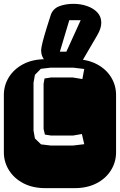

<svg xmlns="http://www.w3.org/2000/svg" viewBox="-22 -976 622 996"><path d="M213.9 0Q147.9 0 99.6 -25.1Q51.3 -50.3 24.7 -92.8Q-2 -135.3 -2 -186V-482.9Q-2 -534.2 24.7 -576.4Q51.3 -618.7 99.6 -643.8Q147.9 -668.9 213.9 -668.9H364.3Q430.2 -668.9 478.8 -643.8Q527.3 -618.7 553.7 -576.4Q580.1 -534.2 580.1 -482.9V-186Q580.1 -135.3 553.7 -92.8Q527.3 -50.3 478.8 -25.1Q430.2 0 364.3 0ZM240.2 -221.2H357.9L415 -228L402.8 -280.8L356.9 -272.9H243.2L210.9 -277.8L204.1 -307.1V-542L209 -568.8L243.2 -574.2H355L405.3 -565.9L415 -618.2L357.9 -625H240.2L189.9 -619.1L159.2 -587.9L151.9 -546.9V-298.8L159.2 -257.8L190.9 -227.1ZM250.5 -631.3Q228 -641.1 209.7 -663.1Q191.4 -685.1 191.4 -714.4Q191.4 -721.2 194.6 -738.3Q197.8 -755.4 208.7 -793.5Q219.7 -831.5 242.2 -900.9Q253.9 -931.6 285.9 -943.8Q317.9 -956.1 359.4 -956.1Q396 -956.1 429 -944.8Q461.9 -933.6 482.7 -911.9Q503.4 -890.1 503.4 -857.9Q503.4 -828.6 482.4 -793L405.3 -661.1Q399.4 -651.4 394.5 -644Q389.6 -636.7 384.3 -631.3ZM288.6 -708H322.3L396.5 -871.1H337.4Z"/></svg>

Font: Monofett
Style: Regular
Weight: 400
Designer: Vernon Adams
Foundry: Vernon Adams
Version: Version 1.100; ttfautohint (v1.8.4.7-5d5b);gftools[0.9.28]